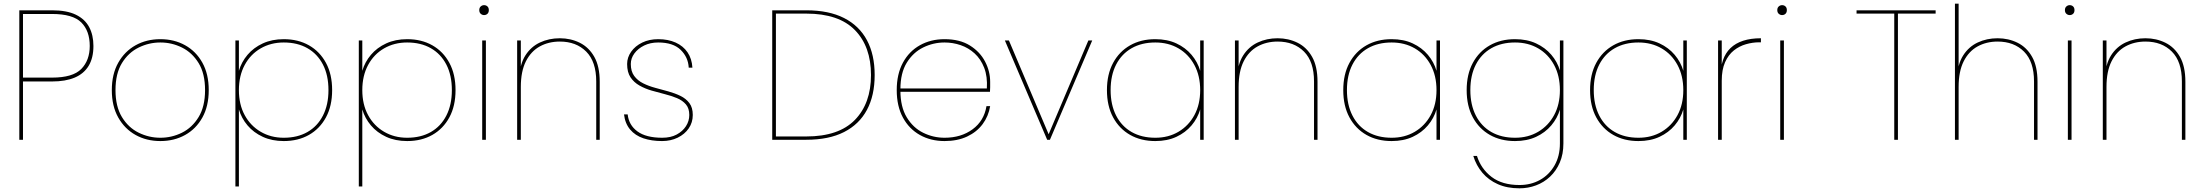

<svg xmlns="http://www.w3.org/2000/svg" viewBox="-20 -760 11983 1044"><path d="M105 -338H263Q376 -338 422 -385Q468 -432 468 -510Q468 -592 422 -638Q376 -684 263 -684H105ZM488 -510Q488 -445 462 -402Q436 -359 386 -338Q336 -317 263 -317H105V0H85V-704H263Q343 -704 392.5 -680Q442 -656 465 -612.5Q488 -569 488 -510Z M852 7Q777 7 717.5 -26Q658 -59 623 -121Q588 -183 588 -270Q588 -357 623 -419Q658 -481 717.5 -514Q777 -547 852 -547Q927 -547 986.5 -514Q1046 -481 1080.5 -419Q1115 -357 1115 -270Q1115 -183 1080.5 -121Q1046 -59 986.5 -26Q927 7 852 7ZM852 -11Q914 -11 969.5 -38.5Q1025 -66 1060 -123.5Q1095 -181 1095 -270Q1095 -360 1060 -417Q1025 -474 969.5 -501.5Q914 -529 852 -529Q790 -529 734 -501.5Q678 -474 643 -417Q608 -360 608 -270Q608 -181 643 -123.5Q678 -66 734 -38.5Q790 -11 852 -11Z M1279 -375Q1293 -423 1326 -462Q1359 -501 1409 -524Q1459 -547 1523 -547Q1601 -547 1660 -513.5Q1719 -480 1752.5 -418Q1786 -356 1786 -270Q1786 -184 1752.5 -122Q1719 -60 1660 -26.5Q1601 7 1523 7Q1459 7 1409 -16Q1359 -39 1326 -78Q1293 -117 1279 -165V254H1260V-540H1279ZM1766 -270Q1766 -351 1736 -409Q1706 -467 1651.5 -498Q1597 -529 1523 -529Q1453 -529 1397.5 -497Q1342 -465 1310.5 -406.5Q1279 -348 1279 -270Q1279 -192 1310.5 -134Q1342 -76 1397.5 -43.5Q1453 -11 1523 -11Q1597 -11 1651.5 -42Q1706 -73 1736 -131.5Q1766 -190 1766 -270Z M1950 -375Q1964 -423 1997 -462Q2030 -501 2080 -524Q2130 -547 2194 -547Q2272 -547 2331 -513.5Q2390 -480 2423.5 -418Q2457 -356 2457 -270Q2457 -184 2423.5 -122Q2390 -60 2331 -26.5Q2272 7 2194 7Q2130 7 2080 -16Q2030 -39 1997 -78Q1964 -117 1950 -165V254H1931V-540H1950ZM2437 -270Q2437 -351 2407 -409Q2377 -467 2322.5 -498Q2268 -529 2194 -529Q2124 -529 2068.5 -497Q2013 -465 1981.5 -406.5Q1950 -348 1950 -270Q1950 -192 1981.5 -134Q2013 -76 2068.5 -43.5Q2124 -11 2194 -11Q2268 -11 2322.5 -42Q2377 -73 2407 -131.5Q2437 -190 2437 -270Z M2602 0V-540H2622V0ZM2612 -678Q2602 -678 2594 -685Q2586 -692 2586 -705Q2586 -718 2594 -725Q2602 -732 2612 -732Q2623 -732 2630.5 -725Q2638 -718 2638 -705Q2638 -692 2630.5 -685Q2623 -678 2612 -678Z M2792 0V-540H2812V0ZM3222 0V-317Q3222 -425 3167.5 -479.5Q3113 -534 3024 -534Q2963 -534 2915 -507.5Q2867 -481 2839.5 -426.5Q2812 -372 2812 -287L2804 -340Q2807 -412 2837 -459Q2867 -506 2916 -529Q2965 -552 3024 -552Q3083 -552 3132.5 -527.5Q3182 -503 3211.5 -451Q3241 -399 3241 -315V0Z M3580 7Q3523 7 3478.5 -8Q3434 -23 3406.5 -55.5Q3379 -88 3373 -138H3393Q3399 -80 3446 -45.5Q3493 -11 3581 -11Q3627 -11 3659.5 -28.5Q3692 -46 3710 -74Q3728 -102 3728 -135Q3728 -171 3709.5 -192.5Q3691 -214 3661 -226.5Q3631 -239 3595 -248Q3559 -257 3523 -267.5Q3487 -278 3457 -295Q3427 -312 3408.5 -339.5Q3390 -367 3390 -412Q3390 -448 3412 -479Q3434 -510 3472 -528.5Q3510 -547 3559 -547Q3613 -547 3654 -528.5Q3695 -510 3718.5 -475.5Q3742 -441 3745 -392H3725Q3722 -449 3681 -489Q3640 -529 3559 -529Q3516 -529 3482.5 -512.5Q3449 -496 3429.5 -469.5Q3410 -443 3410 -412Q3410 -372 3428.5 -347Q3447 -322 3477 -307Q3507 -292 3542.5 -282.5Q3578 -273 3614 -263Q3650 -253 3680 -238.5Q3710 -224 3728.5 -199.5Q3747 -175 3747 -135Q3747 -94 3725 -62Q3703 -30 3665 -11.5Q3627 7 3580 7Z M4364 -704Q4487 -704 4569.5 -662Q4652 -620 4694 -541.5Q4736 -463 4736 -352Q4736 -241 4694 -162.5Q4652 -84 4569.5 -42Q4487 0 4364 0H4179V-704ZM4199 -18H4364Q4541 -18 4628.5 -108Q4716 -198 4716 -352Q4716 -507 4628.5 -596.5Q4541 -686 4364 -686H4199Z M4866 -261V-279H5346Q5350 -344 5331.5 -391.5Q5313 -439 5279.5 -469.5Q5246 -500 5203.5 -514.5Q5161 -529 5116 -529Q5055 -529 5000 -502Q4945 -475 4910.5 -419Q4876 -363 4876 -275V-267Q4876 -179 4910.5 -122Q4945 -65 5000 -38Q5055 -11 5116 -11Q5206 -11 5268.5 -57Q5331 -103 5344 -183H5364Q5355 -128 5323 -85Q5291 -42 5238.5 -17.5Q5186 7 5116 7Q5041 7 4982 -26Q4923 -59 4889.5 -121Q4856 -183 4856 -270Q4856 -357 4889.5 -419Q4923 -481 4982 -514Q5041 -547 5116 -547Q5199 -547 5254 -512.5Q5309 -478 5336.5 -425Q5364 -372 5364 -315Q5364 -296 5364 -285.5Q5364 -275 5363 -261Z M5444 -540H5466L5682 -30L5898 -540H5919L5689 0H5674Z M5999 -270Q5999 -356 6032.5 -418Q6066 -480 6125 -513.5Q6184 -547 6262 -547Q6327 -547 6376.5 -524Q6426 -501 6459 -462Q6492 -423 6506 -375V-540H6525V0H6506V-165Q6492 -117 6459 -78Q6426 -39 6376.5 -16Q6327 7 6262 7Q6184 7 6125 -26.5Q6066 -60 6032.5 -122Q5999 -184 5999 -270ZM6506 -270Q6506 -348 6474.5 -406.5Q6443 -465 6388 -497Q6333 -529 6262 -529Q6188 -529 6133.5 -498Q6079 -467 6049 -409Q6019 -351 6019 -270Q6019 -190 6049 -131.5Q6079 -73 6133.5 -42Q6188 -11 6262 -11Q6333 -11 6388 -43.5Q6443 -76 6474.5 -134Q6506 -192 6506 -270Z M6695 0V-540H6715V0ZM7125 0V-317Q7125 -425 7070.5 -479.5Q7016 -534 6927 -534Q6866 -534 6818 -507.5Q6770 -481 6742.5 -426.5Q6715 -372 6715 -287L6707 -340Q6710 -412 6740 -459Q6770 -506 6819 -529Q6868 -552 6927 -552Q6986 -552 7035.5 -527.5Q7085 -503 7114.5 -451Q7144 -399 7144 -315V0Z M7284 -270Q7284 -356 7317.5 -418Q7351 -480 7410 -513.5Q7469 -547 7547 -547Q7612 -547 7661.5 -524Q7711 -501 7744 -462Q7777 -423 7791 -375V-540H7810V0H7791V-165Q7777 -117 7744 -78Q7711 -39 7661.5 -16Q7612 7 7547 7Q7469 7 7410 -26.5Q7351 -60 7317.5 -122Q7284 -184 7284 -270ZM7791 -270Q7791 -348 7759.5 -406.5Q7728 -465 7673 -497Q7618 -529 7547 -529Q7473 -529 7418.5 -498Q7364 -467 7334 -409Q7304 -351 7304 -270Q7304 -190 7334 -131.5Q7364 -73 7418.5 -42Q7473 -11 7547 -11Q7618 -11 7673 -43.5Q7728 -76 7759.5 -134Q7791 -192 7791 -270Z M8218 -547Q8283 -547 8332.5 -524Q8382 -501 8415 -462.5Q8448 -424 8462 -377V-540H8481V20Q8481 78 8461.5 123.5Q8442 169 8408.5 200.5Q8375 232 8332 248Q8289 264 8242 264Q8175 264 8124.5 241.5Q8074 219 8040.5 179.5Q8007 140 7991 88H8011Q8033 158 8090.5 202Q8148 246 8242 246Q8304 246 8353.5 218.5Q8403 191 8432.5 140Q8462 89 8462 20V-164Q8448 -117 8415 -78Q8382 -39 8332.5 -16Q8283 7 8218 7Q8140 7 8081 -26.5Q8022 -60 7988.5 -122Q7955 -184 7955 -270Q7955 -356 7988.5 -418Q8022 -480 8081 -513.5Q8140 -547 8218 -547ZM8462 -270Q8462 -348 8430.5 -406.5Q8399 -465 8344 -497Q8289 -529 8218 -529Q8144 -529 8089.5 -498Q8035 -467 8005 -409Q7975 -351 7975 -270Q7975 -190 8005 -131.5Q8035 -73 8089.5 -42Q8144 -11 8218 -11Q8289 -11 8344 -43.5Q8399 -76 8430.5 -134Q8462 -192 8462 -270Z M8626 -270Q8626 -356 8659.5 -418Q8693 -480 8752 -513.5Q8811 -547 8889 -547Q8954 -547 9003.5 -524Q9053 -501 9086 -462Q9119 -423 9133 -375V-540H9152V0H9133V-165Q9119 -117 9086 -78Q9053 -39 9003.5 -16Q8954 7 8889 7Q8811 7 8752 -26.5Q8693 -60 8659.5 -122Q8626 -184 8626 -270ZM9133 -270Q9133 -348 9101.5 -406.5Q9070 -465 9015 -497Q8960 -529 8889 -529Q8815 -529 8760.5 -498Q8706 -467 8676 -409Q8646 -351 8646 -270Q8646 -190 8676 -131.5Q8706 -73 8760.5 -42Q8815 -11 8889 -11Q8960 -11 9015 -43.5Q9070 -76 9101.5 -134Q9133 -192 9133 -270Z M9342 -321 9335 -341Q9335 -393 9348.5 -432.5Q9362 -472 9389.5 -498.5Q9417 -525 9458.5 -538.5Q9500 -552 9555 -552V-530H9546Q9510 -530 9473.5 -519.5Q9437 -509 9407.5 -485.5Q9378 -462 9360 -421.5Q9342 -381 9342 -321ZM9322 0V-540H9342V0Z M9660 0V-540H9680V0ZM9670 -678Q9660 -678 9652 -685Q9644 -692 9644 -705Q9644 -718 9652 -725Q9660 -732 9670 -732Q9681 -732 9688.5 -725Q9696 -718 9696 -705Q9696 -692 9688.5 -685Q9681 -678 9670 -678Z M10075 -686V-704H10505V-686H10300V0H10280V-686Z M10610 0V-740H10630V0ZM11040 0V-317Q11040 -425 10985.5 -479.5Q10931 -534 10842 -534Q10781 -534 10733 -507.5Q10685 -481 10657.5 -426.5Q10630 -372 10630 -287L10622 -340Q10625 -412 10655 -459Q10685 -506 10734 -529Q10783 -552 10842 -552Q10901 -552 10950.5 -527.5Q11000 -503 11029.5 -451Q11059 -399 11059 -315V0Z M11224 0V-540H11244V0ZM11234 -678Q11224 -678 11216 -685Q11208 -692 11208 -705Q11208 -718 11216 -725Q11224 -732 11234 -732Q11245 -732 11252.5 -725Q11260 -718 11260 -705Q11260 -692 11252.5 -685Q11245 -678 11234 -678Z M11414 0V-540H11434V0ZM11844 0V-317Q11844 -425 11789.5 -479.5Q11735 -534 11646 -534Q11585 -534 11537 -507.5Q11489 -481 11461.5 -426.5Q11434 -372 11434 -287L11426 -340Q11429 -412 11459 -459Q11489 -506 11538 -529Q11587 -552 11646 -552Q11705 -552 11754.5 -527.5Q11804 -503 11833.5 -451Q11863 -399 11863 -315V0Z"/></svg>

Font: Poppins Devanagari Thin
Style: Regular
Weight: 100
Designer: Ninad Kale (Devanagari), Jonny Pinhorn (Latin)
Foundry: Indian Type Foundry
Version: 4.005